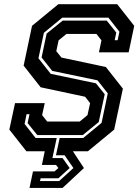

<svg xmlns="http://www.w3.org/2000/svg" viewBox="-20 -720 659 914"><path d="M120.5 174.5 137 96H239.5L258 80L246.5 65H179.5L193 0H105.5L24.5 -103L51.5 -229H193L180.5 -172L204.5 -141.5H359.5L396.5 -172L409 -229L385 -259.5L173.5 -304.5L92.5 -407.5L132.5 -597L257.5 -700H538L619 -597L592.5 -471H451L463 -528L439 -558.5H296.5L259 -528L248 -476.5L272.5 -446L484 -401L565 -298L523.5 -103L398.5 0H327L379.5 80L278 174.5ZM170.5 142H261.5L329.5 80L287.5 19H246.5L264 -63H376L463.5 -135L493 -275.5L444.5 -337.5L228.5 -382.5L178 -446.5L202 -560L278.5 -622H488L533.5 -565L526 -528.5H540L548.5 -569L496 -636H276.5L189 -564L163 -442.5L221.5 -368.5L436.5 -323.5L478.5 -271.5L450 -139L374 -77H157.5L111.5 -134L120.5 -176.5H106.5L97 -130L149.5 -63H250L229.5 32.5H278L311.5 80L258 128.5H173.5Z"/></svg>

Font: Tourney
Style: Bold Italic
Weight: 700
Italic angle: -12°
Version: Version 1.015